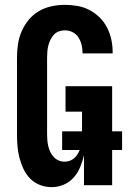

<svg xmlns="http://www.w3.org/2000/svg" viewBox="-20 -763 540 791"><path d="M192 8Q168 8 144.5 -1Q121 -10 104 -27.5Q87 -45 76.5 -67.5Q66 -90 60 -113.5Q54 -137 52 -161.5Q50 -186 50 -210V-525Q50 -553 54 -580.5Q58 -608 69 -633.5Q80 -659 98 -681Q116 -703 140 -717Q164 -731 191.5 -737Q219 -743 247 -743Q273 -743 299 -738.5Q325 -734 348 -722Q371 -710 390 -691.5Q409 -673 421 -649.5Q433 -626 438.5 -600.5Q444 -575 444 -549V-543H320V-546Q320 -562 316 -578.5Q312 -595 303 -609Q294 -623 279 -630.5Q264 -638 247 -638Q234 -638 222 -633.5Q210 -629 201.5 -619.5Q193 -610 187.5 -598.5Q182 -587 179 -575Q176 -563 175 -550Q174 -537 174 -525V-210Q174 -198 175 -185.5Q176 -173 179 -160.5Q182 -148 187.5 -136.5Q193 -125 201.5 -116Q210 -107 221.5 -102Q233 -97 246 -97Q259 -97 270.5 -102Q282 -107 290.5 -116Q299 -125 304.5 -136.5Q310 -148 313 -160.5Q316 -173 317 -185.5Q318 -198 318 -210V-303H250V-408H442V0H326V-123Q320 -98 310 -74Q300 -50 283 -31Q266 -12 242 -2Q218 8 192 8ZM483 -145H236V-222H483Z"/></svg>

Font: Iosevka Term Curly Extrabold
Style: Regular
Weight: 800
Designer: Belleve Invis
Foundry: Belleve Invis
Version: Version 32.3.0